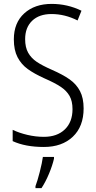

<svg xmlns="http://www.w3.org/2000/svg" viewBox="-20 -744 492 985"><path d="M205 10Q110 10 45 -20V-78Q78 -62 120.5 -52Q163 -42 205 -42Q273 -42 312.5 -80Q352 -118 352 -184Q352 -225 337 -251.5Q322 -278 292.5 -298Q263 -318 208 -342Q155 -366 122 -390Q89 -414 70 -450.5Q51 -487 51 -542Q51 -627 104.5 -675.5Q158 -724 245 -724Q326 -724 398 -689L378 -639Q313 -672 244 -672Q181 -672 145 -637.5Q109 -603 109 -543Q109 -501 124.5 -473.5Q140 -446 168 -427Q196 -408 246 -386Q303 -361 337.5 -336.5Q372 -312 390.5 -276.5Q409 -241 409 -188Q409 -95 353.5 -42.5Q298 10 205 10ZM257 70Q249 105 231.5 147Q214 189 193 221H162V211Q172 185 184 138Q196 91 200 61H257Z"/></svg>

Font: Noto Sans Display Light Narrow
Style: Regular
Weight: 300
Width: 4
Designer: Monotype Design team
Foundry: Monotype Imaging Inc.
Version: Version 1.000